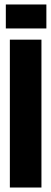

<svg xmlns="http://www.w3.org/2000/svg" viewBox="-20 -837 228 857"><path d="M24 0V-660H165V0ZM6 -710V-817H187V-710Z"/></svg>

Font: Bricolage Grotesque 48pt Condensed Bricolage Grotesque 48pt Condensed Regular
Style: Bold
Weight: 700
Width: 3
Designer: Mathieu Triay
Foundry: Atelier Triay
Version: Version 1.000; ttfautohint (v1.8.4.7-5d5b);gftools[0.9.32]